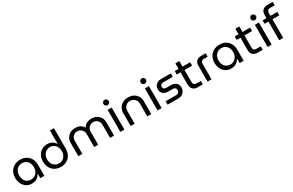

<svg xmlns="http://www.w3.org/2000/svg" viewBox="209 -2280 5873 3842"><g transform="rotate(-30 3145.0 -359.0)"><path d="M285 12Q210 12 156.5 -23.5Q103 -59 74 -119.5Q45 -180 45 -255Q45 -330 77 -390.5Q109 -451 169 -486.5Q229 -522 313 -522Q393 -522 451.5 -487Q510 -452 541.5 -392Q573 -332 573 -258V0H480V-104H478Q463 -76 437 -49Q411 -22 373.5 -5Q336 12 285 12ZM309 -67Q359 -67 397.5 -92Q436 -117 457.5 -160Q479 -203 479 -257Q479 -310 458.5 -352Q438 -394 400 -418.5Q362 -443 311 -443Q257 -443 218.5 -418Q180 -393 159.5 -350Q139 -307 139 -254Q139 -202 159 -159.5Q179 -117 217 -92Q255 -67 309 -67Z M954 12Q1028 12 1087 -20Q1146 -52 1180.5 -112.5Q1215 -173 1215 -258V-730H1123V-419H1121Q1096 -465 1047 -493.5Q998 -522 939 -522Q869 -522 812.5 -490Q756 -458 723.5 -399.5Q691 -341 691 -261Q691 -177 724.5 -115.5Q758 -54 817.5 -21Q877 12 954 12ZM954 -67Q907 -67 868.5 -90Q830 -113 807 -155Q784 -197 784 -255Q784 -311 806.5 -353Q829 -395 867.5 -419Q906 -443 953 -443Q1000 -443 1038.5 -420Q1077 -397 1099.5 -354.5Q1122 -312 1122 -254Q1122 -197 1099.5 -155Q1077 -113 1039 -90Q1001 -67 954 -67Z M1358 0V-307Q1358 -366 1385 -414.5Q1412 -463 1463 -492.5Q1514 -522 1586 -522Q1638 -522 1689.5 -499.5Q1741 -477 1769 -420H1770Q1799 -477 1851 -499.5Q1903 -522 1956 -522Q2027 -522 2078 -492.5Q2129 -463 2156 -414.5Q2183 -366 2183 -307V0H2091V-307Q2091 -345 2073 -376Q2055 -407 2024.5 -425Q1994 -443 1955 -443Q1917 -443 1885 -424.5Q1853 -406 1834.5 -375Q1816 -344 1816 -307V0H1724V-307Q1724 -344 1705.5 -375Q1687 -406 1655.5 -424.5Q1624 -443 1585 -443Q1547 -443 1516.5 -425Q1486 -407 1468 -376Q1450 -345 1450 -307V0Z M2329 0V-510H2422V0ZM2376 -591Q2350 -591 2332 -609.5Q2314 -628 2314 -653Q2314 -678 2332 -696.5Q2350 -715 2376 -715Q2401 -715 2419.5 -696.5Q2438 -678 2438 -653Q2438 -628 2419.5 -609.5Q2401 -591 2376 -591Z M2567 0V-295Q2567 -363 2597.5 -414Q2628 -465 2682 -493.5Q2736 -522 2805 -522Q2875 -522 2928.5 -493.5Q2982 -465 3012.5 -414Q3043 -363 3043 -295V0H2951V-294Q2951 -340 2930.5 -373.5Q2910 -407 2876.5 -425Q2843 -443 2805 -443Q2767 -443 2733.5 -425Q2700 -407 2679.5 -373.5Q2659 -340 2659 -294V0Z M3189 0V-510H3282V0ZM3236 -591Q3210 -591 3192 -609.5Q3174 -628 3174 -653Q3174 -678 3192 -696.5Q3210 -715 3236 -715Q3261 -715 3279.5 -696.5Q3298 -678 3298 -653Q3298 -628 3279.5 -609.5Q3261 -591 3236 -591Z M3420 0V-79H3664Q3700 -79 3720.5 -101.5Q3741 -124 3741 -153Q3741 -180 3722.5 -200.5Q3704 -221 3669 -221H3566Q3492 -221 3447.5 -257.5Q3403 -294 3403 -364Q3403 -403 3422 -436Q3441 -469 3475 -489.5Q3509 -510 3553 -510H3788V-431H3562Q3532 -431 3513.5 -411.5Q3495 -392 3495 -367Q3495 -342 3513.5 -323.5Q3532 -305 3566 -305H3664Q3746 -305 3789.5 -266Q3833 -227 3833 -156Q3833 -115 3813 -79.5Q3793 -44 3757 -22Q3721 0 3675 0Z M4113 0Q4045 0 4006.5 -39Q3968 -78 3968 -145V-431H3880V-510H3968V-638H4060V-510H4235V-431H4060V-151Q4060 -118 4078.5 -98.5Q4097 -79 4130 -79H4233V0Z M4343 0V-365Q4343 -433 4381.5 -471.5Q4420 -510 4488 -510H4593V-431H4505Q4471 -431 4453 -411.5Q4435 -392 4435 -359V0Z M4890 12Q4815 12 4761.5 -23.5Q4708 -59 4679 -119.5Q4650 -180 4650 -255Q4650 -330 4682 -390.5Q4714 -451 4774 -486.5Q4834 -522 4918 -522Q4998 -522 5056.5 -487Q5115 -452 5146.5 -392Q5178 -332 5178 -258V0H5085V-104H5083Q5068 -76 5042 -49Q5016 -22 4978.5 -5Q4941 12 4890 12ZM4914 -67Q4964 -67 5002.5 -92Q5041 -117 5062.5 -160Q5084 -203 5084 -257Q5084 -310 5063.5 -352Q5043 -394 5005 -418.5Q4967 -443 4916 -443Q4862 -443 4823.5 -418Q4785 -393 4764.5 -350Q4744 -307 4744 -254Q4744 -202 4764 -159.5Q4784 -117 4822 -92Q4860 -67 4914 -67Z M5498 0Q5430 0 5391.5 -39Q5353 -78 5353 -145V-431H5265V-510H5353V-638H5445V-510H5620V-431H5445V-151Q5445 -118 5463.5 -98.5Q5482 -79 5515 -79H5618V0Z M5731 0V-510H5824V0ZM5778 -591Q5752 -591 5734 -609.5Q5716 -628 5716 -653Q5716 -678 5734 -696.5Q5752 -715 5778 -715Q5803 -715 5821.5 -696.5Q5840 -678 5840 -653Q5840 -628 5821.5 -609.5Q5803 -591 5778 -591Z M5999 0V-431H5910V-510H5999V-585Q5999 -653 6037.5 -691.5Q6076 -730 6144 -730H6270V-651H6162Q6128 -651 6110 -631.5Q6092 -612 6092 -579V-510H6250V-431H6092V0Z"/></g></svg>

Font: MuseoModerno
Style: Regular
Weight: 400
Designer: Pablo Cosgaya, Héctor Gatti, Marcela Romero, and the Authors of The MuseoModerno Project.
Foundry: Omnibus-Type Team
Version: Version 1.001